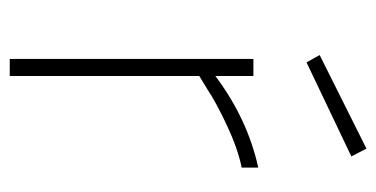

<svg xmlns="http://www.w3.org/2000/svg" viewBox="-209 -563 772 394"><g transform="rotate(90 177.0 -366.0)"><path d="M101 0V-500H136V-422Q224 -488 324 -510V-476Q285 -468 238 -446Q191 -424 164 -406L136 -389V0ZM93 -636 285 -732 301 -701 108 -609Z"/></g></svg>

Font: TitilliumMaps29L
Style: 1 wt
Weight: 100
Designer: Campivisivi
Foundry: Accademia di Belle Arti di Urbino and students of MA course of Visual design
Version: Version 001.001